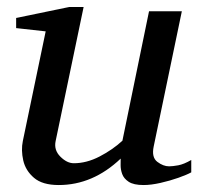

<svg xmlns="http://www.w3.org/2000/svg" viewBox="-20 -514 567 546"><path d="M523.9 -23.9Q511.7 -17.1 487.5 -8.5Q463.4 0 436.5 6.1Q409.7 12.2 388.2 12.2Q359.9 12.2 345.9 2.9Q332 -6.3 327.4 -19.3Q322.8 -32.2 323 -44.7Q323.2 -57.1 323.2 -63Q244.1 12.2 147 12.2Q100.6 12.2 76.7 -8.3Q52.7 -28.8 46.1 -57.9Q39.6 -86.9 44.9 -112.8L109.9 -424.8L25.9 -434.1V-462.9L176.8 -494.1H217.8L138.2 -112.8Q132.8 -87.4 151.6 -68.6Q170.4 -49.8 189.9 -49.8Q226.1 -49.8 262.9 -68.8Q299.8 -87.9 328.1 -113.8L403.8 -481.9H497.1L417 -97.2Q410.6 -66.4 427.5 -53.7Q444.3 -41 460.9 -41Q470.7 -41 486.8 -43.9Q502.9 -46.9 523.9 -59.1Z"/></svg>

Font: Charis
Style: Italic
Weight: 400
Italic angle: -11°
Designer: Walt Agee, Miriam Martin, Annie Olsen, Victor Gaultney, Lorna Priest, Alan Ward, Bob Hallissy, Martin Hosken, Sharon Cor
Foundry: SIL Global
Version: Version 7.000